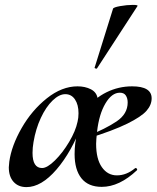

<svg xmlns="http://www.w3.org/2000/svg" viewBox="-20 -752 640 785"><path d="M16 -68Q16 -75 18 -91Q27 -156 68.5 -228.5Q110 -301 171.5 -350Q233 -399 297 -399Q328 -399 351.5 -387Q375 -375 379 -350L348 -298Q326 -264 316 -246Q273 -131 211 -59Q149 13 88 13Q55 13 35.5 -8.5Q16 -30 16 -68ZM297 -254Q301 -270 301 -289Q301 -324 286.5 -345.5Q272 -367 247 -367Q222 -367 195 -341Q168 -315 147 -270Q126 -225 117 -171Q113 -148 113 -127Q113 -65 152 -65Q173 -65 204.5 -96Q236 -127 262.5 -171.5Q289 -216 297 -254ZM285 -122Q285 -166 296 -211L331 -305Q367 -351 416 -375Q465 -399 520 -399Q600 -399 600 -350Q600 -323 579 -299Q558 -275 500.5 -246.5Q443 -218 337 -185L338 -196Q411 -225 456.5 -255.5Q502 -286 502 -333Q502 -350 494.5 -361.5Q487 -373 470 -373Q437 -373 411 -329Q385 -285 377 -215Q373 -179 373 -164Q373 -102 396.5 -68.5Q420 -35 458 -35Q497 -35 532 -64Q533 -65 535 -65Q538 -65 540 -61.5Q542 -58 540 -56Q468 12 396 12Q341 12 313 -23Q285 -58 285 -122ZM367 -476 442 -716Q443 -722 471 -727Q499 -732 523 -732Q546 -732 542 -727L377 -473Q376 -470 370.5 -472Q365 -474 367 -476Z"/></svg>

Font: Cormorant Garamond
Style: Bold Italic
Weight: 700
Italic angle: -10°
Designer: Christian Thalmann (Catharsis Fonts)
Foundry: Catharsis Fonts
Version: Version 4.000